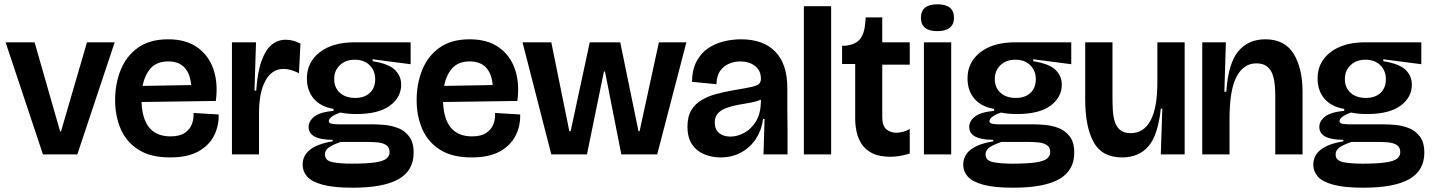

<svg xmlns="http://www.w3.org/2000/svg" viewBox="-20 -719 6667 894"><path d="M180 0 6 -522H141L260 -107H264L385 -522H514L340 0Z M772 14Q682 14 625.5 -21.5Q569 -57 542.5 -117.5Q516 -178 516 -253Q516 -329 542 -393.5Q568 -458 622.5 -497Q677 -536 763 -536Q845 -536 898 -499Q951 -462 973.5 -397.5Q996 -333 985 -249L639 -244Q645 -84 774 -84Q816 -84 840 -100Q864 -116 873.5 -141Q883 -166 881 -193L998 -186Q1000 -136 978 -90Q956 -44 905.5 -15Q855 14 772 14ZM763 -433Q711 -433 682.5 -402Q654 -371 644 -319L870 -323Q866 -375 839.5 -404Q813 -433 763 -433Z M1060 0V-266V-522H1172L1165 -297H1173Q1179 -384 1198 -436Q1217 -488 1245.5 -511Q1274 -534 1310 -534Q1345 -534 1379 -516L1372 -378Q1334 -398 1300 -398Q1246 -398 1216 -343.5Q1186 -289 1186 -191V0Z M1621 155Q1533 155 1482 141Q1431 127 1410 103Q1389 79 1389 48Q1389 -38 1529 -61V-68Q1417 -68 1417 -128Q1417 -155 1443.5 -176Q1470 -197 1533 -203V-212Q1473 -222 1441 -259.5Q1409 -297 1409 -354Q1409 -429 1468.5 -475.5Q1528 -522 1631 -522H1892V-420L1715 -443V-434Q1790 -422 1819 -393.5Q1848 -365 1848 -325Q1848 -266 1795.5 -227Q1743 -188 1639 -188Q1597 -188 1565 -195Q1536 -185 1523.5 -174.5Q1511 -164 1511 -155Q1511 -145 1526 -142.5Q1541 -140 1561 -140H1720Q1738 -140 1769 -137.5Q1800 -135 1831.5 -123.5Q1863 -112 1884.5 -84.5Q1906 -57 1906 -8Q1906 75 1836 115Q1766 155 1621 155ZM1634 -263Q1677 -263 1702 -286.5Q1727 -310 1727 -350Q1727 -390 1701 -415.5Q1675 -441 1632 -441Q1589 -441 1562.5 -415.5Q1536 -390 1536 -351Q1536 -311 1562.5 -287Q1589 -263 1634 -263ZM1618 43Q1690 43 1728 37Q1766 31 1780 19Q1794 7 1794 -10Q1794 -34 1777.5 -44Q1761 -54 1738 -56Q1715 -58 1698 -58H1566Q1524 -43 1508.5 -30.5Q1493 -18 1493 0Q1493 29 1528 36Q1563 43 1618 43Z M2176 14Q2086 14 2029.5 -21.5Q1973 -57 1946.5 -117.5Q1920 -178 1920 -253Q1920 -329 1946 -393.5Q1972 -458 2026.5 -497Q2081 -536 2167 -536Q2249 -536 2302 -499Q2355 -462 2377.5 -397.5Q2400 -333 2389 -249L2043 -244Q2049 -84 2178 -84Q2220 -84 2244 -100Q2268 -116 2277.5 -141Q2287 -166 2285 -193L2402 -186Q2404 -136 2382 -90Q2360 -44 2309.5 -15Q2259 14 2176 14ZM2167 -433Q2115 -433 2086.5 -402Q2058 -371 2048 -319L2274 -323Q2270 -375 2243.5 -404Q2217 -433 2167 -433Z M2547 0 2413 -522H2547L2631 -108H2637L2726 -522H2868L2953 -108H2958L3048 -522H3176L3040 0H2873L2797 -386H2792L2713 0Z M3335 14Q3295 14 3259.5 -0.5Q3224 -15 3202.5 -46.5Q3181 -78 3181 -129Q3181 -176 3199 -206Q3217 -236 3248 -254Q3279 -272 3317.5 -282Q3356 -292 3397 -299Q3451 -308 3478 -314Q3505 -320 3514 -328.5Q3523 -337 3523 -352Q3523 -391 3495.5 -412Q3468 -433 3427 -433Q3401 -433 3376 -423Q3351 -413 3334 -390Q3317 -367 3316 -327L3202 -338Q3203 -395 3223.5 -433.5Q3244 -472 3277.5 -494.5Q3311 -517 3351 -526.5Q3391 -536 3430 -536Q3534 -536 3590 -478.5Q3646 -421 3646 -309V-213Q3647 -160 3647 -106.5Q3647 -53 3647 0H3535Q3536 -41 3537.5 -81Q3539 -121 3540 -165H3533Q3527 -115 3501 -74.5Q3475 -34 3432.5 -10Q3390 14 3335 14ZM3381 -83Q3413 -83 3445.5 -100.5Q3478 -118 3500 -154Q3522 -190 3523 -246V-255Q3502 -246 3474.5 -241Q3447 -236 3418 -231Q3389 -226 3364 -217Q3339 -208 3323.5 -192Q3308 -176 3308 -148Q3308 -117 3328 -100Q3348 -83 3381 -83Z M3723 0V-690H3850V0Z M4126 11Q4074 11 4041.5 -5.5Q4009 -22 3992 -48.5Q3975 -75 3968.5 -105.5Q3962 -136 3962 -164V-421H3901V-506H3916Q3963 -511 3984 -536.5Q4005 -562 4009 -613L4011 -638H4088V-522H4216V-418H4088V-174Q4088 -133 4107 -117Q4126 -101 4154 -101Q4168 -101 4185.5 -105.5Q4203 -110 4216 -119V-4Q4190 4 4168 7.5Q4146 11 4126 11Z M4282 0V-522H4409V0ZM4345 -574Q4268 -574 4268 -636Q4268 -699 4345 -699Q4422 -699 4422 -636Q4422 -606 4402.5 -590Q4383 -574 4345 -574Z M4697 155Q4609 155 4558 141Q4507 127 4486 103Q4465 79 4465 48Q4465 -38 4605 -61V-68Q4493 -68 4493 -128Q4493 -155 4519.5 -176Q4546 -197 4609 -203V-212Q4549 -222 4517 -259.5Q4485 -297 4485 -354Q4485 -429 4544.5 -475.5Q4604 -522 4707 -522H4968V-420L4791 -443V-434Q4866 -422 4895 -393.5Q4924 -365 4924 -325Q4924 -266 4871.5 -227Q4819 -188 4715 -188Q4673 -188 4641 -195Q4612 -185 4599.5 -174.5Q4587 -164 4587 -155Q4587 -145 4602 -142.5Q4617 -140 4637 -140H4796Q4814 -140 4845 -137.5Q4876 -135 4907.5 -123.5Q4939 -112 4960.5 -84.5Q4982 -57 4982 -8Q4982 75 4912 115Q4842 155 4697 155ZM4710 -263Q4753 -263 4778 -286.5Q4803 -310 4803 -350Q4803 -390 4777 -415.5Q4751 -441 4708 -441Q4665 -441 4638.5 -415.5Q4612 -390 4612 -351Q4612 -311 4638.5 -287Q4665 -263 4710 -263ZM4694 43Q4766 43 4804 37Q4842 31 4856 19Q4870 7 4870 -10Q4870 -34 4853.5 -44Q4837 -54 4814 -56Q4791 -58 4774 -58H4642Q4600 -43 4584.5 -30.5Q4569 -18 4569 0Q4569 29 4604 36Q4639 43 4694 43Z M5205 14Q5111 14 5072 -57.5Q5033 -129 5033 -256V-522H5160V-266Q5160 -237 5161.5 -207.5Q5163 -178 5170.5 -153.5Q5178 -129 5195.5 -114Q5213 -99 5245 -99Q5305 -99 5337 -157.5Q5369 -216 5369 -337V-522H5496V-251V0H5385L5392 -213H5385Q5372 -90 5327.5 -38Q5283 14 5205 14Z M5578 0V-272V-522H5688L5681 -292H5690Q5699 -424 5745.5 -480Q5792 -536 5872 -536Q5962 -536 6003.5 -468.5Q6045 -401 6045 -291V0H5918V-275Q5918 -299 5915.5 -325Q5913 -351 5905 -373.5Q5897 -396 5879 -410Q5861 -424 5830 -424Q5771 -424 5738 -362.5Q5705 -301 5705 -166V0Z M6327 155Q6239 155 6188 141Q6137 127 6116 103Q6095 79 6095 48Q6095 -38 6235 -61V-68Q6123 -68 6123 -128Q6123 -155 6149.5 -176Q6176 -197 6239 -203V-212Q6179 -222 6147 -259.5Q6115 -297 6115 -354Q6115 -429 6174.5 -475.5Q6234 -522 6337 -522H6598V-420L6421 -443V-434Q6496 -422 6525 -393.5Q6554 -365 6554 -325Q6554 -266 6501.5 -227Q6449 -188 6345 -188Q6303 -188 6271 -195Q6242 -185 6229.5 -174.5Q6217 -164 6217 -155Q6217 -145 6232 -142.5Q6247 -140 6267 -140H6426Q6444 -140 6475 -137.5Q6506 -135 6537.5 -123.5Q6569 -112 6590.5 -84.5Q6612 -57 6612 -8Q6612 75 6542 115Q6472 155 6327 155ZM6340 -263Q6383 -263 6408 -286.5Q6433 -310 6433 -350Q6433 -390 6407 -415.5Q6381 -441 6338 -441Q6295 -441 6268.5 -415.5Q6242 -390 6242 -351Q6242 -311 6268.5 -287Q6295 -263 6340 -263ZM6324 43Q6396 43 6434 37Q6472 31 6486 19Q6500 7 6500 -10Q6500 -34 6483.5 -44Q6467 -54 6444 -56Q6421 -58 6404 -58H6272Q6230 -43 6214.5 -30.5Q6199 -18 6199 0Q6199 29 6234 36Q6269 43 6324 43Z"/></svg>

Font: Bricolage Grotesque 48pt SemiBold
Style: Regular
Weight: 600
Designer: Mathieu Triay
Foundry: Atelier Triay
Version: Version 1.000; ttfautohint (v1.8.4.7-5d5b);gftools[0.9.32]